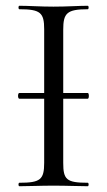

<svg xmlns="http://www.w3.org/2000/svg" viewBox="-20 -645 372 665"><path d="M47 -303H133V-81C133 -23 120 -12 47 -12C43 -12 43 0 47 0C79 0 120 -2 165 -2C213 -2 252 0 284 0C288 0 288 -12 284 -12C210 -12 199 -23 199 -81V-303H284C289 -303 289 -323 284 -323H199V-542C199 -599 211 -613 284 -613C288 -613 288 -625 284 -625C253 -625 213 -622 165 -622C120 -622 79 -625 47 -625C43 -625 43 -613 47 -613C120 -613 133 -601 133 -544V-323H47C41 -323 41 -303 47 -303Z"/></svg>

Font: Cormorant Garamond
Style: Regular
Weight: 400
Designer: Christian Thalmann (Catharsis Fonts)
Foundry: Catharsis Fonts
Version: Version 4.002;Glyphs 3.4 (3410)